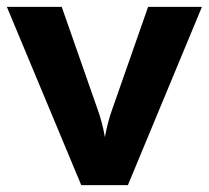

<svg xmlns="http://www.w3.org/2000/svg" viewBox="-35 -540 609 560"><path d="M202 0 -15 -520H145L249 -223Q263 -185 271 -140Q279 -185 293 -223L397 -520H554L338 0Z"/></svg>

Font: Cal Sans
Style: Regular
Weight: 400
Designer: Designer Mark Davis DBA MarkFonts
Foundry: Designer Mark Davis DBA MarkFonts
Version: Version 1.000